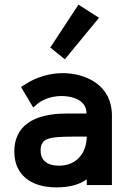

<svg xmlns="http://www.w3.org/2000/svg" viewBox="-20 -802 557 832"><path d="M320 -782 198 -596 261 -545 409 -725ZM356 -210C354 -131 306 -84 235 -84C185 -84 156 -107 156 -149C156 -201 186 -210 299 -210ZM465 -302C465 -432 354 -485 251 -485C199 -485 139 -470 85 -434L71 -425L124 -336L141 -351C156 -364 192 -385 245 -386C294 -386 355 -369 355 -310H269C123 -310 42 -255 42 -145C42 -47 111 10 224 10C282 10 324 -2 356 -25V0H465Z"/></svg>

Font: Mint Spirit
Style: Bold
Weight: 700
Designer: HARENDAL Hirwen
Foundry: Arkandis Digital Foundry.
Version: Version 1.004;FFEdit